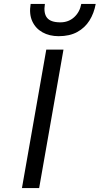

<svg xmlns="http://www.w3.org/2000/svg" viewBox="-20 -951 504 971"><path d="M91 0 214 -700H301L178 0ZM277 -768Q229.5 -768 194.5 -787.8Q159.5 -807.5 143 -844Q126.5 -880.5 135 -931H207Q199.5 -884 218 -861Q236.5 -838 285 -838Q326.5 -838 355 -864Q383.5 -890 391 -931H464Q455.5 -884 432.5 -847.2Q409.5 -810.5 370.8 -789.2Q332 -768 277 -768Z"/></svg>

Font: Overpass
Style: Italic
Weight: 400
Italic angle: -10°
Designer: Delve Withrington, Dave Bailey, Thomas Jockin
Foundry: Delve Fonts LLC
Version: Version 4.000